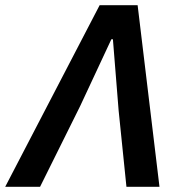

<svg xmlns="http://www.w3.org/2000/svg" viewBox="-53 -718 705 738"><path d="M330 -698 -33 0H101L255 -310L375 -567H381L403 -293L433 0H560L476 -698Z"/></svg>

Font: Braiins Sans SemiBold
Style: Italic
Weight: 600
Italic angle: -11.31°
Designer: Mike Abbink, Paul van der Laan, Pieter van Rosmalen, Jiri Chlebus, Lubos Buracinsky
Foundry: Bold Monday, Sudetype
Version: Version 1.000;hotconv 1.0.109;makeotfexe 2.5.65596